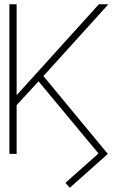

<svg xmlns="http://www.w3.org/2000/svg" viewBox="-20 -727 558 907"><path d="M58.6 -277.3 447.3 -707H492.2L185.1 -367.7L489.3 0L309.6 160.2L289.1 136.7L445.3 -2L162.1 -342.8L58.6 -230.5V0H24.4V-707H58.6Z"/></svg>

Font: Pretendard JP Thin
Style: Regular
Weight: 100
Designer: Base glyphs from Inter by Rasmus Andersson; Hangeul glyphs from Noto Sans CJK(Source Han Sans) by Jang Soo-young and Kan
Foundry: Kil Hyung-jin
Version: Version 1.309